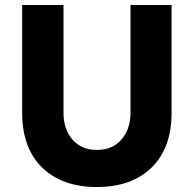

<svg xmlns="http://www.w3.org/2000/svg" viewBox="-20 -735 778 771"><path d="M669 -715V-282Q669 -141 589 -62.5Q509 16 369 16Q229 16 149 -62.5Q69 -141 69 -282V-715H235V-282Q235 -217 270.5 -175Q306 -133 369 -133Q432 -133 468 -175Q504 -217 504 -282V-715Z"/></svg>

Font: Wix Madefor Text ExtraBold
Style: Regular
Weight: 800
Designer: Dalton Maag Ltd
Foundry: Dalton Maag Ltd
Version: Version 3.100